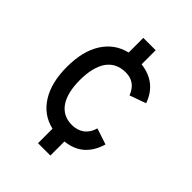

<svg xmlns="http://www.w3.org/2000/svg" viewBox="-209 -816 933 933"><g transform="rotate(45 257.5 -350.0)"><path d="M220.7 11.7Q220.7 -12.7 220.7 -87.9Q143.6 -105.5 100.6 -173.8Q57.6 -242.2 57.6 -349.6Q57.6 -458 100.6 -525.4Q143.6 -592.8 220.7 -611.3Q220.7 -644.5 220.7 -711.9Q242.2 -711.9 305.7 -711.9Q305.7 -687.5 305.7 -615.2Q418 -601.6 455.1 -497.1Q426.8 -487.3 371.1 -466.8Q345.7 -533.2 279.3 -533.2Q214.8 -533.2 180.7 -485.4Q147.5 -436.5 147.5 -349.6Q147.5 -262.7 179.7 -214.8Q212.9 -167 274.4 -167Q310.5 -167 337.9 -186.5Q364.3 -207 374 -243.2Q401.4 -234.4 457 -215.8Q421.9 -96.7 305.7 -85Q305.7 -52.7 305.7 11.7Q285.2 11.7 220.7 11.7Z"/></g></svg>

Font: Overpass
Style: Regular
Weight: 400
Designer: Delve Withrington, Thomas Jockin
Version: Version 3.000;DELV;Overpass; ttfautohint (v1.5)